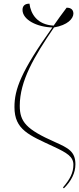

<svg xmlns="http://www.w3.org/2000/svg" viewBox="-20 -821 432 1049"><path d="M329 208C369 169 392 124 392 77C392 7 354 -12 280 -45C124 -114 88 -155 88 -243C88 -379 166 -511 275 -671C350 -684 380 -719 381 -746C381 -764 372 -779 344 -779C318 -744 294 -712 273 -681C183 -686 148 -745 141 -801C117 -801 103 -790 103 -767C103 -713 182 -673 266 -671C93 -428 59 -332 59 -236C59 -112 138 -83 273 -20C346 14 381 35 381 79C381 123 362 159 324 203Z"/></svg>

Font: Noto Serif Display Thin
Style: Regular
Weight: 100
Designer: Monotype Design Team
Foundry: Monotype Imaging Inc.
Version: Version 2.009